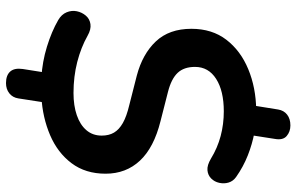

<svg xmlns="http://www.w3.org/2000/svg" viewBox="-194 -671 988 640"><g transform="rotate(90 300.0 -351.0)"><path d="M257 123Q231 123 218.5 109Q206 95 210 67L223 -15L238 5Q186 2 135.5 -13.5Q85 -29 47 -51Q28 -62 21 -79Q14 -96 17.5 -113Q21 -130 32 -143Q43 -156 60.5 -158.5Q78 -161 99 -149Q138 -127 186.5 -114.5Q235 -102 290 -102Q332 -102 364 -113Q396 -124 414 -145Q432 -166 432 -196Q432 -220 422 -237Q412 -254 390 -266.5Q368 -279 330 -288L232 -313Q160 -332 118 -376.5Q76 -421 76 -495Q76 -564 112.5 -611.5Q149 -659 210.5 -684.5Q272 -710 346 -711L331 -697L345 -784Q348 -803 362 -814Q376 -825 398 -825Q419 -825 433.5 -812.5Q448 -800 443 -773L431 -696L422 -705Q460 -698 498 -683Q536 -668 570 -644Q584 -634 588.5 -619Q593 -604 589.5 -588Q586 -572 575 -561Q564 -550 547.5 -548.5Q531 -547 509 -560Q473 -582 433.5 -592.5Q394 -603 351 -603Q283 -603 243 -577.5Q203 -552 203 -507Q203 -470 223 -449Q243 -428 286 -417L384 -392Q472 -370 515.5 -323.5Q559 -277 559 -209Q559 -142 524 -95.5Q489 -49 430.5 -24Q372 1 303 5L323 -15L308 82Q305 101 291 112Q277 123 257 123Z"/></g></svg>

Font: Nunito ExtraLight
Style: Bold Italic
Weight: 700
Italic angle: -9°
Version: Version 3.602